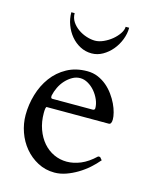

<svg xmlns="http://www.w3.org/2000/svg" viewBox="-108 -760 674 847"><g transform="rotate(15 229.5 -336.5)"><path d="M34.2 -197.8Q34.2 -245.6 47.9 -291.7Q61.5 -337.9 88.4 -374.3Q115.2 -410.6 155.3 -432.6Q195.3 -454.6 248 -454.6Q274.4 -454.6 296.9 -445.1Q319.3 -435.5 337.4 -420.2Q355.5 -404.8 369.4 -385.5Q383.3 -366.2 392.6 -346.7Q401.9 -327.1 406.5 -309.1Q411.1 -291 411.1 -278.3Q411.1 -255.4 398.4 -255.4H115.2Q112.3 -255.4 110.8 -247.6Q109.4 -239.7 109.4 -227.1Q109.4 -186.5 121.6 -152.8Q133.8 -119.1 154.5 -95.2Q175.3 -71.3 203.1 -58.3Q231 -45.4 262.2 -45.4Q293 -45.4 325.4 -58.8Q357.9 -72.3 389.6 -102.5Q391.6 -104 393.6 -104Q395.5 -104 396.5 -104Q400.9 -104 403.8 -99.1Q406.7 -94.2 410.6 -91.8Q393.6 -71.3 372.1 -52.2Q350.6 -33.2 325.7 -18.3Q300.8 -3.4 274.4 5.9Q248 15.1 222.2 15.1Q180.7 15.1 145.8 -3.4Q110.8 -22 85.9 -52Q61 -82 47.6 -120.1Q34.2 -158.2 34.2 -197.8ZM123 -304.2Q123 -300.8 125 -298.8Q127 -296.9 129.4 -296.9H313.5Q323.7 -296.9 323.7 -306.2Q323.7 -324.7 315.2 -344.5Q306.6 -364.3 293 -380.4Q279.3 -396.5 261.7 -406.7Q244.1 -417 225.6 -417Q207 -417 190.2 -407.5Q173.3 -397.9 159.4 -382.8Q145.5 -367.7 136.2 -348.4Q127 -329.1 123 -310.1ZM244.6 -535.2Q216.3 -535.2 192.1 -547.9Q168 -560.5 150.1 -581.8Q132.3 -603 122.1 -630.4Q111.8 -657.7 111.8 -687.5H127Q127 -665.5 138.4 -648.2Q149.9 -630.9 167.5 -618.7Q185.1 -606.4 205.6 -599.9Q226.1 -593.3 244.6 -593.3Q262.7 -593.3 283.2 -602.5Q303.7 -611.8 320.6 -625.7Q337.4 -639.6 348.6 -656.2Q359.9 -672.9 359.9 -687.5H376Q376 -660.2 365.5 -633.1Q355 -606 336.9 -584.2Q318.8 -562.5 294.9 -548.8Q271 -535.2 244.6 -535.2Z"/></g></svg>

Font: Kurinto Book Core
Style: Regular
Weight: 400
Designer: Kurinto was developed by Clint Goss from a range of fonts that are compatible with the SIL Open Font License Version 1.1
Foundry: Clinton F. Goss
Version: Version 2.196; July 25, 2020